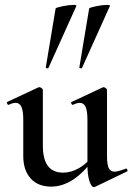

<svg xmlns="http://www.w3.org/2000/svg" viewBox="-20 -751 541 784"><path d="M75 -114V-263Q75 -298 67.5 -314.5Q60 -331 44 -331Q31 -331 16 -323H15Q11 -323 9 -328Q7 -333 10 -335L136 -394L141 -395Q145 -395 150 -391Q155 -387 155 -384V-157Q155 -101 175.5 -73.5Q196 -46 238 -46Q270 -46 302.5 -64.5Q335 -83 356 -113L362 -101Q280 11 189 11Q135 11 105 -22.5Q75 -56 75 -114ZM448 -50Q460 -50 493 -62L495 -63Q498 -63 500 -58Q502 -53 499 -51L368 12L364 13Q353 13 345 -12Q337 -37 337 -79V-263Q337 -298 329.5 -314.5Q322 -331 306 -331Q294 -331 278 -323H277Q273 -323 271 -328.5Q269 -334 273 -335L399 -394L403 -395Q407 -395 412 -391Q417 -387 417 -384V-113Q417 -79 424 -64.5Q431 -50 448 -50ZM174 -472Q171 -472 168.5 -473.5Q166 -475 167 -476L207 -716Q208 -720 235 -725.5Q262 -731 280 -731Q293 -731 292 -727L178 -474Q178 -472 174 -472ZM311 -472Q308 -472 305.5 -473.5Q303 -475 304 -476L344 -716Q345 -720 372 -725.5Q399 -731 417 -731Q430 -731 429 -727L315 -474Q315 -472 311 -472Z"/></svg>

Font: Cormorant Infant SemiBold
Style: Regular
Weight: 600
Designer: Christian Thalmann (Catharsis Fonts)
Foundry: Catharsis Fonts
Version: Version 4.000